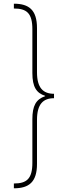

<svg xmlns="http://www.w3.org/2000/svg" viewBox="-20 -852 355 1038"><path d="M272 -321V-345C214 -345 180 -376 180 -461V-700C180 -798 137 -832 55 -832V-806C124 -806 155 -781 155 -694V-457C155 -382 177 -349 224 -334V-332C174 -315 155 -279 155 -208V28C155 115 124 140 55 140V166C137 166 180 132 180 34V-204C180 -290 214 -321 272 -321Z"/></svg>

Font: Noto Sans Oriya ExtCond Thin
Style: Regular
Weight: 100
Width: 2
Designer: Amélie Bonet and Sol Matas
Foundry: Google LLC
Version: Version 2.006